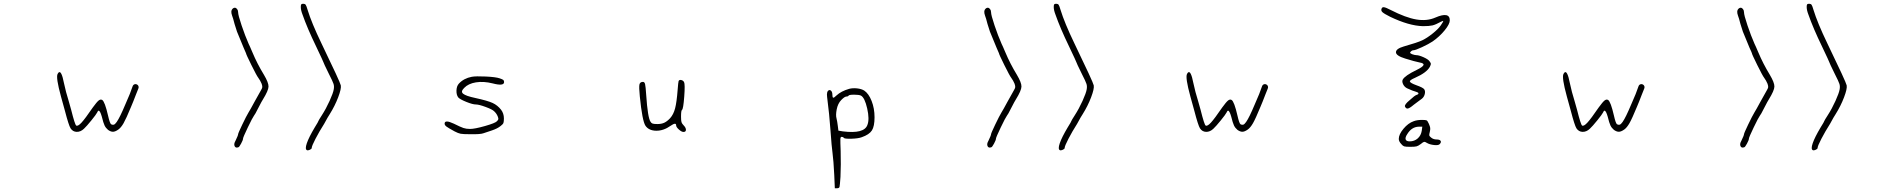

<svg xmlns="http://www.w3.org/2000/svg" viewBox="-20 -709 10040 1020"><path d="M286 -316Q300 -343 313 -297Q316 -286 319 -271Q330 -219 345 -172Q348 -162 358 -126Q378 -46 385 -42Q394 -37 413 -57.5Q432 -78 473 -138Q494 -167 504 -175Q514 -183 523 -178Q537 -169 554 -95Q563 -55 570 -49Q577 -45 584 -46.5Q591 -48 600 -61Q609 -74 620 -96.5Q631 -119 647 -157Q673 -215 684 -249Q687 -259 695.5 -261.5Q704 -264 712 -257Q720 -248 714 -236Q707 -220 702 -206Q697 -192 688 -170Q680 -152 676 -141Q650 -78 636.5 -54.5Q623 -31 609 -21Q592 -9 580 -9Q568 -9 554 -19Q542 -29 535.5 -42.5Q529 -56 521 -89Q512 -121 504 -121Q500 -121 496 -111Q491 -101 465.5 -69.5Q440 -38 426 -25Q408 -8 387.5 -8.5Q367 -9 355 -27Q345 -43 325 -120Q325 -121 304 -196Q276 -298 286 -316Z M1215 -662Q1221 -668 1227 -668Q1234 -668 1239.5 -661Q1245 -654 1245 -644Q1245 -629 1263.5 -574Q1282 -519 1301 -476Q1304 -470 1308.5 -460Q1313 -450 1316 -442.5Q1319 -435 1321 -431Q1346 -371 1382 -312Q1407 -270 1406.5 -249Q1406 -228 1377 -181Q1372 -174 1352 -135Q1334 -99 1329 -94Q1322 -85 1296.5 -32Q1271 21 1271 28Q1271 35 1261 53.5Q1251 72 1247 73Q1232 79 1226.5 67.5Q1221 56 1231 39Q1245 10 1245 4Q1245 -1 1267 -47Q1289 -93 1300 -111Q1310 -127 1332 -168Q1345 -192 1365 -227Q1373 -240 1373.5 -246Q1374 -252 1370 -264Q1363 -281 1352 -296Q1344 -306 1315.5 -363.5Q1287 -421 1287 -426Q1287 -428 1274 -456Q1266 -475 1253 -507Q1239 -541 1239 -541Q1237 -547 1226 -582Q1218 -614 1213 -626Q1204 -651 1215 -662ZM1578 -672Q1578 -683 1580.5 -686Q1583 -689 1591.5 -689Q1600 -689 1604 -683.5Q1608 -678 1614 -657Q1635 -588 1688 -478Q1787 -273 1790.5 -255.5Q1794 -238 1776.5 -192Q1759 -146 1732 -103Q1718 -81 1712 -69Q1712 -68 1702 -51Q1676 -10 1656 28.5Q1636 67 1636 77Q1636 82 1626.5 86.5Q1617 91 1611 89Q1599 84 1610 52Q1621 20 1652 -32Q1672 -64 1672 -67Q1672 -69 1690 -97Q1712 -131 1731 -173Q1750 -215 1753 -234Q1756 -250 1752 -263Q1748 -276 1727 -317Q1698 -376 1698 -379Q1698 -381 1660 -461Q1612 -560 1587 -632Q1578 -655 1578 -672Z M2486 -301Q2508 -305 2560.5 -302.5Q2613 -300 2634 -293Q2649 -288 2653.5 -284.5Q2658 -281 2658 -273Q2658 -250 2597 -266Q2549 -278 2508.5 -271.5Q2468 -265 2446 -242Q2436 -232 2434.5 -224.5Q2433 -217 2440.5 -211Q2448 -205 2463.5 -199.5Q2479 -194 2507 -188Q2571 -174 2597 -162Q2623 -150 2642 -126Q2657 -106 2657 -80Q2657 -63 2654.5 -56Q2652 -49 2640 -40Q2623 -26 2593 -16Q2564 -7 2548 -1Q2532 5 2478 4Q2440 4 2427 1.5Q2414 -1 2395 -11Q2362 -29 2352 -36.5Q2342 -44 2342 -52Q2342 -75 2391 -52Q2427 -34 2442 -29Q2457 -24 2477 -24Q2502 -24 2556.5 -39.5Q2611 -55 2620 -65Q2627 -72 2627.5 -76.5Q2628 -81 2624 -91Q2618 -106 2605 -118Q2595 -128 2559.5 -141Q2524 -154 2508 -154Q2491 -154 2456.5 -168Q2422 -182 2414 -192Q2404 -206 2405 -229Q2406 -252 2418 -265Q2444 -293 2486 -301Z M3585 -278Q3588 -286 3598.5 -284Q3609 -282 3614 -273Q3620 -262 3615 -195.5Q3610 -129 3603 -125Q3598 -122 3598 -89Q3598 -68 3600.5 -60Q3603 -52 3611 -44Q3624 -31 3624 -19.5Q3624 -8 3611 -8Q3601 -8 3586.5 -21Q3572 -34 3572 -43Q3572 -61 3543 -41Q3505 -14 3466 -14.5Q3427 -15 3409 -41Q3392 -67 3379 -197Q3374 -246 3377 -260Q3380 -274 3396 -274Q3404 -274 3407 -262Q3410 -250 3413 -204Q3421 -84 3436 -62Q3440 -55 3447 -52.5Q3454 -50 3472 -50Q3494 -50 3509 -57Q3524 -64 3540 -81Q3558 -101 3566.5 -133.5Q3575 -166 3580 -232Q3583 -272 3585 -278Z M4554 -201Q4544 -206 4517.5 -206Q4491 -206 4488 -201Q4485 -196 4476 -196Q4467 -196 4449 -177.5Q4431 -159 4425 -128Q4419 -97 4424 -80Q4428 -64 4431 -39L4434 -15L4458 -11Q4571 3 4588 -45Q4600 -75 4587 -132.5Q4574 -190 4554 -201ZM4491 -237Q4510 -242 4533 -239.5Q4556 -237 4571 -228Q4595 -212 4610.5 -172.5Q4626 -133 4626 -86Q4626 -38 4612 -16Q4598 6 4558 20Q4539 27 4502.5 28Q4466 29 4462 23Q4460 18 4451 18Q4445 18 4444.5 30.5Q4444 43 4446 94Q4448 166 4445 231Q4442 276 4440 283.5Q4438 291 4428 291H4415L4412 221Q4408 142 4403 106Q4398 70 4392 -16Q4386 -102 4374 -194Q4370 -224 4384 -230Q4389 -232 4394 -228Q4402 -221 4402 -206Q4402 -191 4406.5 -190Q4411 -189 4424 -202Q4449 -225 4491 -237Z M5215 -662Q5221 -668 5227 -668Q5234 -668 5239.5 -661Q5245 -654 5245 -644Q5245 -629 5263.5 -574Q5282 -519 5301 -476Q5304 -470 5308.5 -460Q5313 -450 5316 -442.5Q5319 -435 5321 -431Q5346 -371 5382 -312Q5407 -270 5406.5 -249Q5406 -228 5377 -181Q5372 -174 5352 -135Q5334 -99 5329 -94Q5322 -85 5296.5 -32Q5271 21 5271 28Q5271 35 5261 53.5Q5251 72 5247 73Q5232 79 5226.5 67.5Q5221 56 5231 39Q5245 10 5245 4Q5245 -1 5267 -47Q5289 -93 5300 -111Q5310 -127 5332 -168Q5345 -192 5365 -227Q5373 -240 5373.5 -246Q5374 -252 5370 -264Q5363 -281 5352 -296Q5344 -306 5315.5 -363.5Q5287 -421 5287 -426Q5287 -428 5274 -456Q5266 -475 5253 -507Q5239 -541 5239 -541Q5237 -547 5226 -582Q5218 -614 5213 -626Q5204 -651 5215 -662ZM5578 -672Q5578 -683 5580.5 -686Q5583 -689 5591.5 -689Q5600 -689 5604 -683.5Q5608 -678 5614 -657Q5635 -588 5688 -478Q5787 -273 5790.5 -255.5Q5794 -238 5776.5 -192Q5759 -146 5732 -103Q5718 -81 5712 -69Q5712 -68 5702 -51Q5676 -10 5656 28.5Q5636 67 5636 77Q5636 82 5626.5 86.5Q5617 91 5611 89Q5599 84 5610 52Q5621 20 5652 -32Q5672 -64 5672 -67Q5672 -69 5690 -97Q5712 -131 5731 -173Q5750 -215 5753 -234Q5756 -250 5752 -263Q5748 -276 5727 -317Q5698 -376 5698 -379Q5698 -381 5660 -461Q5612 -560 5587 -632Q5578 -655 5578 -672Z M6286 -316Q6300 -343 6313 -297Q6316 -286 6319 -271Q6330 -219 6345 -172Q6348 -162 6358 -126Q6378 -46 6385 -42Q6394 -37 6413 -57.5Q6432 -78 6473 -138Q6494 -167 6504 -175Q6514 -183 6523 -178Q6537 -169 6554 -95Q6563 -55 6570 -49Q6577 -45 6584 -46.5Q6591 -48 6600 -61Q6609 -74 6620 -96.5Q6631 -119 6647 -157Q6673 -215 6684 -249Q6687 -259 6695.5 -261.5Q6704 -264 6712 -257Q6720 -248 6714 -236Q6707 -220 6702 -206Q6697 -192 6688 -170Q6680 -152 6676 -141Q6650 -78 6636.5 -54.5Q6623 -31 6609 -21Q6592 -9 6580 -9Q6568 -9 6554 -19Q6542 -29 6535.5 -42.5Q6529 -56 6521 -89Q6512 -121 6504 -121Q6500 -121 6496 -111Q6491 -101 6465.5 -69.5Q6440 -38 6426 -25Q6408 -8 6387.5 -8.5Q6367 -9 6355 -27Q6345 -43 6325 -120Q6325 -121 6304 -196Q6276 -298 6286 -316Z M7533 -14 7536 -36H7517Q7480 -35 7457 2Q7444 21 7447.5 31.5Q7451 42 7469 42Q7494 42 7511.5 26.5Q7529 11 7533 -14ZM7490 -65Q7508 -72 7534 -72Q7554 -72 7559 -69.5Q7564 -67 7571 -51Q7577 -37 7578 -29.5Q7579 -22 7576 -9Q7572 6 7573 10.5Q7574 15 7583 22Q7595 32 7612 32Q7628 32 7633 39Q7638 46 7629 56Q7623 64 7599 61.5Q7575 59 7560 50Q7551 44 7546 44.5Q7541 45 7528 56Q7515 66 7505.5 68.5Q7496 71 7472 71Q7447 71 7439.5 68.5Q7432 66 7424 56Q7411 42 7411 29Q7411 5 7436 -25Q7461 -55 7490 -65ZM7320 -664Q7323 -672 7333 -670.5Q7343 -669 7368 -656Q7448 -615 7504.5 -605.5Q7561 -596 7606 -616Q7643 -632 7662.5 -628.5Q7682 -625 7682 -601Q7682 -581 7654.5 -547.5Q7627 -514 7591 -489Q7570 -475 7534.5 -458.5Q7499 -442 7489 -442Q7481 -442 7474 -434Q7470 -430 7471.5 -427.5Q7473 -425 7482 -421Q7496 -416 7504 -416Q7518 -416 7542.5 -405Q7567 -394 7574 -384Q7581 -375 7581.5 -370.5Q7582 -366 7576 -354Q7559 -323 7498 -296Q7468 -283 7470 -276Q7472 -268 7505 -256Q7539 -244 7546 -235Q7553 -225 7549 -209Q7545 -193 7533 -184Q7532 -184 7516 -171.5Q7500 -159 7490 -152Q7469 -134 7459 -132.5Q7449 -131 7444 -143Q7440 -153 7469 -177Q7496 -202 7506 -205Q7516 -208 7515.5 -213Q7515 -218 7504 -221Q7485 -226 7455 -240Q7441 -247 7434 -261.5Q7427 -276 7432 -286Q7443 -307 7507 -338Q7570 -369 7522 -377Q7499 -382 7489 -385Q7486 -386 7479 -388Q7472 -390 7462 -393Q7452 -396 7445 -398Q7396 -413 7396 -431.5Q7396 -450 7437 -462Q7511 -483 7536 -495Q7561 -507 7591 -531Q7621 -555 7634 -574Q7651 -598 7646 -598Q7644 -598 7636 -594Q7607 -578 7590 -574Q7573 -570 7539 -570Q7465 -572 7365 -620Q7333 -636 7324 -644.5Q7315 -653 7320 -664Z M8286 -316Q8300 -343 8313 -297Q8316 -286 8319 -271Q8330 -219 8345 -172Q8348 -162 8358 -126Q8378 -46 8385 -42Q8394 -37 8413 -57.5Q8432 -78 8473 -138Q8494 -167 8504 -175Q8514 -183 8523 -178Q8537 -169 8554 -95Q8563 -55 8570 -49Q8577 -45 8584 -46.5Q8591 -48 8600 -61Q8609 -74 8620 -96.5Q8631 -119 8647 -157Q8673 -215 8684 -249Q8687 -259 8695.5 -261.5Q8704 -264 8712 -257Q8720 -248 8714 -236Q8707 -220 8702 -206Q8697 -192 8688 -170Q8680 -152 8676 -141Q8650 -78 8636.5 -54.5Q8623 -31 8609 -21Q8592 -9 8580 -9Q8568 -9 8554 -19Q8542 -29 8535.5 -42.5Q8529 -56 8521 -89Q8512 -121 8504 -121Q8500 -121 8496 -111Q8491 -101 8465.5 -69.5Q8440 -38 8426 -25Q8408 -8 8387.5 -8.5Q8367 -9 8355 -27Q8345 -43 8325 -120Q8325 -121 8304 -196Q8276 -298 8286 -316Z M9215 -662Q9221 -668 9227 -668Q9234 -668 9239.5 -661Q9245 -654 9245 -644Q9245 -629 9263.5 -574Q9282 -519 9301 -476Q9304 -470 9308.5 -460Q9313 -450 9316 -442.5Q9319 -435 9321 -431Q9346 -371 9382 -312Q9407 -270 9406.5 -249Q9406 -228 9377 -181Q9372 -174 9352 -135Q9334 -99 9329 -94Q9322 -85 9296.5 -32Q9271 21 9271 28Q9271 35 9261 53.5Q9251 72 9247 73Q9232 79 9226.5 67.5Q9221 56 9231 39Q9245 10 9245 4Q9245 -1 9267 -47Q9289 -93 9300 -111Q9310 -127 9332 -168Q9345 -192 9365 -227Q9373 -240 9373.5 -246Q9374 -252 9370 -264Q9363 -281 9352 -296Q9344 -306 9315.5 -363.5Q9287 -421 9287 -426Q9287 -428 9274 -456Q9266 -475 9253 -507Q9239 -541 9239 -541Q9237 -547 9226 -582Q9218 -614 9213 -626Q9204 -651 9215 -662ZM9578 -672Q9578 -683 9580.5 -686Q9583 -689 9591.5 -689Q9600 -689 9604 -683.5Q9608 -678 9614 -657Q9635 -588 9688 -478Q9787 -273 9790.5 -255.5Q9794 -238 9776.5 -192Q9759 -146 9732 -103Q9718 -81 9712 -69Q9712 -68 9702 -51Q9676 -10 9656 28.5Q9636 67 9636 77Q9636 82 9626.5 86.5Q9617 91 9611 89Q9599 84 9610 52Q9621 20 9652 -32Q9672 -64 9672 -67Q9672 -69 9690 -97Q9712 -131 9731 -173Q9750 -215 9753 -234Q9756 -250 9752 -263Q9748 -276 9727 -317Q9698 -376 9698 -379Q9698 -381 9660 -461Q9612 -560 9587 -632Q9578 -655 9578 -672Z"/></svg>

Font: sitelen luka ante tan jan Iwi
Style: Regular
Weight: 400
Designer: jan Iwi
Foundry: SP Font Maker - https://wasokeli.github.io/sp-font-maker
Version: Version 1.0